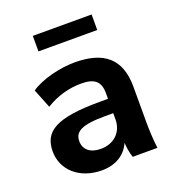

<svg xmlns="http://www.w3.org/2000/svg" viewBox="-137 -854 878 971"><g transform="rotate(-20 302.0 -368.5)"><path d="M246.6 11.2C322.3 11.2 376 -24.4 400.4 -81.1C401.4 -54.2 406.2 -26.9 415 0H547.9C542 -47.9 539.6 -97.2 539.6 -144.5V-332C539.6 -483.4 458 -549.3 301.8 -549.3C220.2 -549.3 120.6 -523.9 64 -484.9L105 -382.3C164.1 -419.4 231.4 -437.5 294.9 -437.5C366.7 -437.5 397.9 -413.6 397.9 -348.1V-318.4H354C116.7 -318.4 43.9 -270.5 43.9 -163.1C43.9 -65.4 124 11.2 246.6 11.2ZM278.3 -92.8C221.2 -92.8 188 -121.1 188 -166.5C188 -216.3 224.6 -241.2 355 -241.2H397.9V-209C397.9 -136.2 345.7 -92.8 278.3 -92.8ZM465.8 -664.1V-747.6H149.4V-664.1Z"/></g></svg>

Font: Winston
Style: Bold
Weight: 700
Designer: Vernon Adams, Kim Jin-seong, David Berlow, Cristiano Sobral
Foundry: The Winston Project Authors
Version: Version 3.004